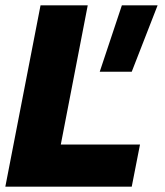

<svg xmlns="http://www.w3.org/2000/svg" viewBox="-31 -700 620 720"><path d="M121 -680H298L197 -158H494L463 0H-11ZM426 -680H560L463 -431H343Z"/></svg>

Font: Teachers ExtraBold
Style: Italic
Weight: 800
Designer: Alfredo Marco Pradil & Chank Diesel
Version: Version 0.009